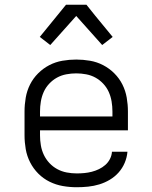

<svg xmlns="http://www.w3.org/2000/svg" viewBox="-20 -778 640 806"><path d="M302 8Q273 8 244 3Q215 -2 188.5 -15Q162 -28 141 -49Q120 -70 106.5 -96.5Q93 -123 88 -152Q83 -181 83 -210V-310Q83 -339 88 -368Q93 -397 106 -423Q119 -449 140 -470Q161 -491 187 -504.5Q213 -518 242 -523Q271 -528 300 -528Q329 -528 358 -523Q387 -518 413 -504.5Q439 -491 460 -470Q481 -449 494 -423Q507 -397 512 -368Q517 -339 517 -310V-231H148V-210Q148 -189 151.5 -168Q155 -147 164 -128Q173 -109 187.5 -93.5Q202 -78 220.5 -68Q239 -58 260 -54Q281 -50 302 -50Q318 -50 334 -51.5Q350 -53 365.5 -57Q381 -61 395.5 -68Q410 -75 422 -85.5Q434 -96 441.5 -110.5Q449 -125 450 -141H515Q513 -117 503.5 -94.5Q494 -72 478 -54Q462 -36 441 -23.5Q420 -11 397 -4Q374 3 350 5.5Q326 8 302 8ZM452 -289V-310Q452 -331 448.5 -352Q445 -373 436.5 -392Q428 -411 413.5 -426.5Q399 -442 381 -452Q363 -462 342 -466Q321 -470 300 -470Q279 -470 258 -466Q237 -462 219 -452Q201 -442 186.5 -426.5Q172 -411 163.5 -392Q155 -373 151.5 -352Q148 -331 148 -310V-289ZM191 -589 147 -623 257 -758H343L379 -713L453 -623L409 -589L300 -711Z"/></svg>

Font: Iosevka Aile Light
Style: Regular
Weight: 300
Designer: Belleve Invis
Foundry: Belleve Invis
Version: Version 27.3.5; ttfautohint (v1.8.4)